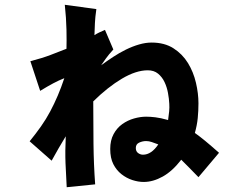

<svg xmlns="http://www.w3.org/2000/svg" viewBox="-20 -705 1040 803"><path d="M642 -101Q626 -107 614.5 -111Q603 -115 591 -115Q576 -115 562 -108.5Q548 -102 548 -86Q548 -72 557.5 -65Q567 -58 578 -58Q613 -58 642 -101ZM810 36Q784 9 769 -6Q754 -21 738 -37Q701 11 660.5 33.5Q620 56 581 56Q558 56 533.5 48Q509 40 488 23.5Q467 7 454 -18.5Q441 -44 441 -82Q441 -118 455 -144Q469 -170 491.5 -186Q514 -202 540.5 -209.5Q567 -217 591 -217Q608 -217 629.5 -214.5Q651 -212 683 -203Q686 -223 687.5 -239.5Q689 -256 688 -271Q687 -292 682.5 -316.5Q678 -341 668 -362Q658 -383 641 -397Q624 -411 598 -411Q549 -411 490 -376Q431 -341 370 -281Q370 -191 371 -103.5Q372 -16 378 66L259 78Q256 27 254 -22Q252 -71 255 -135Q239 -109 225.5 -85.5Q212 -62 196 -33L104 -114Q130 -146 151.5 -176.5Q173 -207 190 -239Q207 -271 221.5 -305Q236 -339 249 -378Q226 -369 202.5 -356.5Q179 -344 148 -325L107 -449Q157 -462 191 -475Q225 -488 258 -501Q259 -533 258 -581Q257 -629 251 -685L383 -667Q378 -632 377 -609Q376 -586 375 -558Q384 -564 394.5 -569Q405 -574 419 -580L454 -498Q434 -476 423 -460.5Q412 -445 403 -432Q426 -449 452.5 -466.5Q479 -484 506.5 -497.5Q534 -511 561.5 -519Q589 -527 614 -527Q668 -527 705.5 -503Q743 -479 766 -441.5Q789 -404 799.5 -359Q810 -314 810 -273Q810 -241 807 -211Q804 -181 795 -149Q816 -134 838.5 -115.5Q861 -97 896 -66Z"/></svg>

Font: NanumGothicCoding
Style: Bold
Weight: 700
Monospace: yes
Designer: Kwon Bruce; Nicolas Noh; Sung-woo Choi; Go-un Cha; Soo-hyun Park;
Foundry: NHN Corporation
Version: Version 2.000;PS 1;hotconv 1.0.49;makeotf.lib2.0.14853